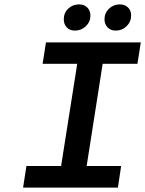

<svg xmlns="http://www.w3.org/2000/svg" viewBox="-20 -853 660 873"><path d="M320.8 -713.9Q297.4 -713.9 283.7 -728.3Q270 -742.7 270 -765.1Q270 -794.4 290.3 -813.7Q310.5 -833 339.8 -833Q362.8 -833 377 -818.8Q391.1 -804.7 391.1 -782.2Q391.1 -753.9 370.4 -733.9Q349.6 -713.9 320.8 -713.9ZM505.9 -713.9Q483.4 -713.9 469.2 -728.5Q455.1 -743.2 455.1 -765.1Q455.1 -793.9 475.6 -813.5Q496.1 -833 524.9 -833Q547.9 -833 562 -819.1Q576.2 -805.2 576.2 -783.2Q576.2 -753.9 555.7 -733.9Q535.2 -713.9 505.9 -713.9ZM85 0 100.1 -98.1H257.8L331.1 -563H173.8L189 -660.2H620.1L605 -563H446.8L374 -98.1H530.8L516.1 0Z"/></svg>

Font: Office Code Pro Medium Italic
Style: Regular
Weight: 500
Italic angle: -9°
Designer: Nathan Rutzky & Paul D. Hunt
Foundry: Adobe Systems Incorporated
Version: Version 1.004;PS 001.004;hotconv 1.0.70;makeotf.lib2.5.58329